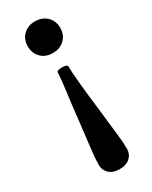

<svg xmlns="http://www.w3.org/2000/svg" viewBox="-184 -468 622 784"><g transform="rotate(-30 126.5 -76.0)"><path d="M132 272Q101 272 83.5 255.5Q66 239 66 214Q66 185 71.5 142Q77 99 86 18Q95 -65 101.5 -112Q108 -159 110 -196Q110 -206 134 -206Q159 -206 160 -196Q160 -171 165 -118Q170 -65 180 18Q189 100 194 142.5Q199 185 199 214Q199 239 181.5 255.5Q164 272 132 272ZM133 -275Q99 -275 78 -296Q57 -317 57 -350Q57 -382 78 -403Q99 -424 133 -424Q167 -424 188.5 -403Q210 -382 210 -350Q210 -317 188.5 -296Q167 -275 133 -275Z"/></g></svg>

Font: Junicode VF
Style: Regular
Weight: 400
Designer: Peter S. Baker
Version: Version 2.213